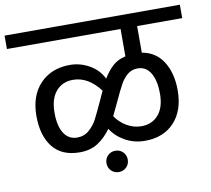

<svg xmlns="http://www.w3.org/2000/svg" viewBox="-103 -784 1057 960"><g transform="rotate(-10 425.0 -303.5)"><path d="M641 -621V-486Q711 -474 748 -415.5Q785 -357 785 -270Q785 -167 730 -108Q675 -49 581 -49Q526 -49 480.5 -74.5Q435 -100 410 -140Q379 -97 341 -73Q303 -49 250 -49Q159 -49 113 -107Q67 -165 67 -265Q67 -368 124 -428Q181 -488 276 -488Q328 -488 374.5 -461.5Q421 -435 443 -389Q466 -427 492.5 -450.5Q519 -474 557 -482V-621H-20V-689H870V-621ZM395 -289Q401 -301 403 -307L415 -333Q355 -412 278 -412Q224 -412 191.5 -374Q159 -336 159 -265Q159 -199 182.5 -161.5Q206 -124 250 -124Q286 -124 311.5 -147Q337 -170 351.5 -198Q366 -226 395 -289ZM606 -412Q576 -412 555 -394.5Q534 -377 518.5 -349.5Q503 -322 476 -263L445 -198Q467 -165 502 -144.5Q537 -124 576 -124Q630 -124 662.5 -161.5Q695 -199 695 -270Q695 -333 672.5 -372.5Q650 -412 606 -412ZM371 28Q371 5 386.5 -10.5Q402 -26 425 -26Q448 -26 463.5 -10.5Q479 5 479 28Q479 51 463.5 66.5Q448 82 425 82Q402 82 386.5 66.5Q371 51 371 28Z"/></g></svg>

Font: FiraGOUPP
Style: Medium
Weight: 400
Designer: bBox Type
Foundry: bBox Type GmbH
Version: Version 1.001